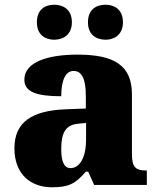

<svg xmlns="http://www.w3.org/2000/svg" viewBox="-20 -782 666 812"><path d="M427 -614C462 -614 500 -634 500 -688C500 -743 462 -762 427 -762C388 -762 352 -743 352 -688C352 -634 388 -614 427 -614ZM209 -614C246 -614 284 -634 284 -688C284 -743 246 -762 209 -762C172 -762 136 -743 136 -688C136 -634 172 -614 209 -614ZM199 10C270 10 298 -4 343 -56H353L378 0H601V-61H597C552 -61 538 -77 538 -131V-383C538 -507 461 -551 308 -551C185 -551 83 -521 83 -445C83 -394 133 -375 239 -375C239 -446 259 -482 291 -482C326 -482 343 -449 343 -375V-323L262 -320C114 -315 41 -265 41 -155C41 -43 112 10 199 10ZM278 -71C251 -71 239 -99 239 -152C239 -220 257 -255 313 -259L344 -262V-191C344 -118 318 -71 278 -71Z"/></svg>

Font: Noto Serif Malayalam Black
Style: Regular
Weight: 900
Designer: Indian type Foundry, Jelle Bosma, Monotype Design Team
Foundry: Monotype Imaging Inc.
Version: Version 2.104